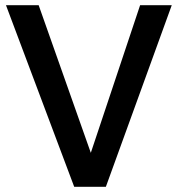

<svg xmlns="http://www.w3.org/2000/svg" viewBox="-20 -720 685 740"><path d="M3 -700H129L330 -131L520 -700H642L388 0H266Z"/></svg>

Font: Steamflix Grotesk
Style: Regular
Weight: 400
Designer: Julieta Ulanovsky
Foundry: Julieta Ulanovsky
Version: Version 4.000;PS 004.000;hotconv 1.0.88;makeotf.lib2.5.64775